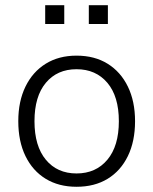

<svg xmlns="http://www.w3.org/2000/svg" viewBox="-20 -707 587 735"><path d="M273 8Q205 8 155 -22.5Q105 -53 77.5 -109.5Q50 -166 50 -243Q50 -319 77.5 -375.5Q105 -432 155 -463Q205 -494 273 -494Q342 -494 392 -463Q442 -432 469.5 -375.5Q497 -319 497 -243Q497 -166 469.5 -109.5Q442 -53 392 -22.5Q342 8 273 8ZM273 -43Q347 -43 391 -95.5Q435 -148 435 -243Q435 -338 391 -390Q347 -442 273 -442Q199 -442 155.5 -390Q112 -338 112 -243Q112 -148 155.5 -95.5Q199 -43 273 -43ZM320 -615V-687H393V-615ZM153 -615V-687H226V-615Z"/></svg>

Font: Nunito Sans Light
Style: Regular
Weight: 300
Designer: Vernon Adams
Foundry: Vernon Adams
Version: Version 3.101; ttfautohint (v1.8.4.7-5d5b);gftools[0.9.27]